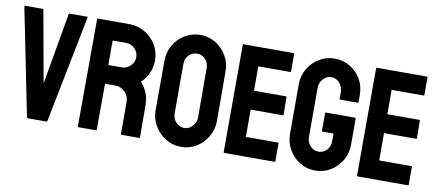

<svg xmlns="http://www.w3.org/2000/svg" viewBox="-65 -954 2772 1211"><g transform="rotate(10 1320.5 -348.5)"><path d="M152 0Q148 0 147 -5L9 -692Q8 -696 13 -696H126Q130 -696 131 -692L213 -234L293 -692Q294 -696 298 -696H410Q415 -696 414 -692L278 -5Q277 0 273 0Z M477 0Q473 0 473 -5L475 -692Q475 -696 479 -696H681Q735 -696 780.5 -669.5Q826 -643 853 -598.5Q880 -554 880 -498Q880 -461 869 -431.5Q858 -402 843 -381.5Q828 -361 816 -351Q870 -291 870 -210L871 -5Q871 0 866 0H753Q749 0 749 -3V-210Q749 -246 723.5 -272.5Q698 -299 661 -299H595L594 -5Q594 0 590 0ZM595 -419H681Q712 -419 736 -442Q760 -465 760 -498Q760 -530 736.5 -553Q713 -576 681 -576H595Z M1135 10Q1081 10 1036.5 -17.5Q992 -45 965 -90.5Q938 -136 938 -191L939 -508Q939 -563 965.5 -608Q992 -653 1037 -680Q1082 -707 1135 -707Q1189 -707 1233 -680Q1277 -653 1303.5 -608Q1330 -563 1330 -508L1331 -191Q1331 -136 1304.5 -90.5Q1278 -45 1233.5 -17.5Q1189 10 1135 10ZM1135 -111Q1165 -111 1187.5 -135.5Q1210 -160 1210 -191L1209 -508Q1209 -541 1188 -564Q1167 -587 1135 -587Q1104 -587 1082 -564.5Q1060 -542 1060 -508V-191Q1060 -158 1082 -134.5Q1104 -111 1135 -111Z M1411 0Q1407 0 1407 -5L1408 -692Q1408 -696 1412 -696H1733Q1737 -696 1737 -691V-579Q1737 -575 1733 -575H1528V-419H1733Q1737 -419 1737 -415L1738 -302Q1738 -298 1734 -298H1528V-123H1734Q1738 -123 1738 -118V-4Q1738 0 1734 0Z M1994 10Q1940 10 1896 -17Q1852 -44 1825.5 -89.5Q1799 -135 1799 -191V-508Q1799 -562 1825.5 -607.5Q1852 -653 1896.5 -680Q1941 -707 1994 -707Q2049 -707 2093.5 -680.5Q2138 -654 2164 -609Q2190 -564 2190 -508V-462Q2190 -458 2185 -458H2073Q2069 -458 2069 -462V-500Q2069 -538 2047.5 -563Q2026 -588 1994 -588Q1965 -588 1942.5 -564Q1920 -540 1920 -508V-191Q1920 -158 1942 -134.5Q1964 -111 1994 -111Q2026 -111 2047.5 -134Q2069 -157 2069 -191V-240H1999Q1994 -240 1994 -245V-357Q1994 -362 1999 -362H2186Q2190 -362 2190 -357V-191Q2190 -135 2163.5 -89.5Q2137 -44 2093 -17Q2049 10 1994 10Z M2265 0Q2261 0 2261 -5L2262 -692Q2262 -696 2266 -696H2587Q2591 -696 2591 -691V-579Q2591 -575 2587 -575H2382V-419H2587Q2591 -419 2591 -415L2592 -302Q2592 -298 2588 -298H2382V-123H2588Q2592 -123 2592 -118V-4Q2592 0 2588 0Z"/></g></svg>

Font: Staatliches
Style: Regular
Weight: 400
Designer: Brian LaRossa & Erica Carras
Foundry: Type Brut Foundry
Version: Version 1.000; ttfautohint (v1.8.2) -l 8 -r 50 -G 200 -x 14 